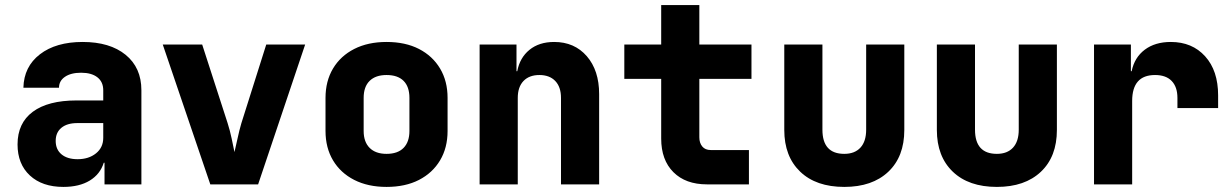

<svg xmlns="http://www.w3.org/2000/svg" viewBox="-20 -725 4840 755"><path d="M229 10Q146 10 97.5 -35Q49 -80 49 -157Q49 -241 109 -285.5Q169 -330 281 -330H386V-370Q386 -403 363 -421Q340 -439 299 -439Q259 -439 235.5 -423Q212 -407 212 -380H72Q74 -463 137 -511.5Q200 -560 305 -560Q412 -560 474 -509.5Q536 -459 536 -370V0H391V-85H388Q374 -40 333 -15Q292 10 229 10ZM285 -99Q329 -99 357.5 -122Q386 -145 386 -183V-241H284Q244 -241 221.5 -222.5Q199 -204 199 -171Q199 -137 222 -118Q245 -99 285 -99Z M807 0 620 -550H775L875 -241Q884 -213 891 -180Q898 -147 902 -127Q907 -147 914 -180Q921 -213 929 -240L1027 -550H1180L995 0Z M1500 10Q1427 10 1373 -17.5Q1319 -45 1289.5 -94.5Q1260 -144 1260 -210V-340Q1260 -406 1289.5 -455.5Q1319 -505 1373 -532.5Q1427 -560 1500 -560Q1574 -560 1627.5 -532.5Q1681 -505 1710.5 -455.5Q1740 -406 1740 -340V-210Q1740 -144 1710.5 -94.5Q1681 -45 1627.5 -17.5Q1574 10 1500 10ZM1500 -120Q1544 -120 1567 -143.5Q1590 -167 1590 -210V-340Q1590 -384 1567 -407Q1544 -430 1500 -430Q1457 -430 1433.5 -407Q1410 -384 1410 -340V-210Q1410 -167 1433.5 -143.5Q1457 -120 1500 -120Z M1866 0V-550H2011V-445H2014Q2024 -498 2062 -529Q2100 -560 2159 -560Q2239 -560 2287.5 -504Q2336 -448 2336 -355V0H2186V-340Q2186 -383 2163.5 -406.5Q2141 -430 2101 -430Q2061 -430 2038.5 -406.5Q2016 -383 2016 -340V0Z M2760 0Q2676 0 2628 -48Q2580 -96 2580 -180V-415H2435V-550H2580V-705H2730V-550H2935V-415H2730V-185Q2730 -163 2741.5 -149Q2753 -135 2775 -135H2925V0Z M3300 10Q3189 10 3126.5 -50Q3064 -110 3064 -214V-550H3214V-215Q3214 -120 3300 -120Q3341 -120 3363.5 -144.5Q3386 -169 3386 -215V-550H3536V-214Q3536 -109 3473 -49.5Q3410 10 3300 10Z M3900 10Q3789 10 3726.5 -50Q3664 -110 3664 -214V-550H3814V-215Q3814 -120 3900 -120Q3941 -120 3963.5 -144.5Q3986 -169 3986 -215V-550H4136V-214Q4136 -109 4073 -49.5Q4010 10 3900 10Z M4282 0V-550H4427V-445H4430Q4441 -499 4481.5 -529.5Q4522 -560 4584 -560Q4668 -560 4719 -503.5Q4770 -447 4770 -350V-300H4610V-340Q4610 -383 4587.5 -406.5Q4565 -430 4522 -430Q4432 -430 4432 -328V0Z"/></svg>

Font: NKDuy Mono ExtraBold
Style: Regular
Weight: 800
Monospace: yes
Designer: NKDuy
Foundry: NKDuy
Version: Version 2.251; ttfautohint (v1.8.4.7-5d5b)